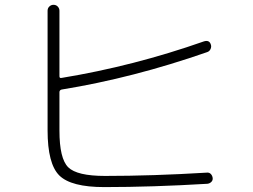

<svg xmlns="http://www.w3.org/2000/svg" viewBox="-20 -763 1040 790"><path d="M409.2 6.8Q272.5 6.8 224.1 -41Q175.8 -88.9 175.8 -226.6V-718.8Q175.8 -729.5 183.1 -736.3Q190.4 -743.2 200.2 -743.2Q210.9 -743.2 217.8 -735.8Q224.6 -728.5 224.6 -718.8V-449.2Q224.6 -440.4 233.4 -442.4Q530.3 -491.2 819.3 -592.8Q841.8 -599.6 847.7 -579.1Q850.6 -570.3 846.2 -561Q841.8 -551.8 833 -548.8Q528.3 -442.4 233.4 -394.5Q225.6 -392.6 224.6 -384.8V-225.6Q224.6 -110.4 260.7 -74.7Q296.9 -39.1 412.1 -39.1Q607.4 -39.1 831.1 -52.7Q840.8 -53.7 847.2 -47.4Q853.5 -41 855 -31.2Q856.4 -21.5 849.6 -14.6Q842.8 -7.8 833 -6.8Q606.4 6.8 409.2 6.8Z"/></svg>

Font: Rounded-X Mgen+ 1mn light
Style: Regular
Weight: 200
Designer: [Source Han Sans]
Ryoko NISHIZUKA  (kana & ideographs); Paul D. Hunt (Latin, Greek & Cyrillic); Wenlong ZHANG  (bopomofo
Version: Version 1.059.20150602